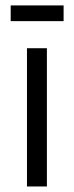

<svg xmlns="http://www.w3.org/2000/svg" viewBox="-20 -674 267 694"><path d="M149.5 -499.7V0H77.5V-499.7ZM18.6 -654.4H209.9V-597.6H18.6Z"/></svg>

Font: Lineal Thin
Style: Regular
Weight: 200
Designer: Created by Frank Adebiaye with contributions from Anton Moglia & Ariel Martín Pérez
Created by Frank ADEBIAYE with FontF
Foundry: Velvetyne Type Foundry
Version: Version 2.000;Glyphs 3.2 (3227)